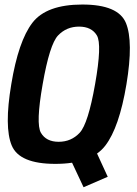

<svg xmlns="http://www.w3.org/2000/svg" viewBox="-20 -700 591 826"><path d="M339.5 105.5 290 0Q257 5 218 5Q63.5 5 30.5 -74Q-2.5 -153 28.5 -337.5Q59 -523 119.2 -601.8Q179.5 -680.5 334.2 -680.5Q489 -680.5 521.8 -601Q554.5 -521.5 524 -337.5Q493 -151.5 433 -73.5Q418 -54 397.5 -39.5L443.5 60.5ZM232.5 -90Q286.5 -90 322.8 -128.8Q359 -167.5 389 -337.5Q419.5 -509.5 396.8 -547.5Q374 -585.5 320 -585.5Q266 -585.5 229.8 -547.5Q193.5 -509.5 163.5 -337.5Q133.5 -167.5 156 -128.8Q178.5 -90 232.5 -90Z"/></svg>

Font: Anybody SemiBold
Style: Italic
Weight: 600
Italic angle: -10°
Designer: Tyler Finck
Foundry: Etcetera Type Company
Version: Version 1.010; ttfautohint (v1.8.3) -l 8 -r 50 -G 200 -x 14 